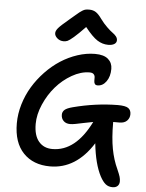

<svg xmlns="http://www.w3.org/2000/svg" viewBox="-67 -987 906 1189"><g transform="rotate(5 385.5 -392.5)"><path d="M296.9 -725.1Q274.4 -725.1 257.8 -739.5Q241.2 -753.9 241.2 -771Q241.2 -785.2 255.6 -802.5Q270 -819.8 324.2 -865.2Q335.9 -875 354.5 -890.9Q373 -906.7 379.2 -911.6Q385.3 -916.5 396.5 -923.6Q407.7 -930.7 417 -932.4Q426.3 -934.1 439 -934.1Q462.9 -934.1 480.2 -922.9Q497.6 -911.6 517.1 -883.8Q537.1 -856.4 559.3 -835Q581.5 -813.5 595 -804.2Q608.4 -794.9 617.2 -783.9Q626 -772.9 626 -759.8Q626 -744.6 612.1 -735.8Q598.1 -727.1 574.2 -727.1Q538.6 -727.1 506.6 -747.3Q474.6 -767.6 429.2 -825.2Q385.3 -779.3 358.9 -756.8Q332.5 -734.4 321.5 -729.7Q310.5 -725.1 296.9 -725.1ZM381.8 -217.8Q356.4 -217.8 341.3 -232.7Q326.2 -247.6 326.2 -271Q326.2 -289.6 340.1 -301.8Q354 -314 390.1 -323.2Q528.8 -359.4 666 -360.8Q714.4 -360.8 731.7 -348.6Q749 -336.4 749 -311Q749 -287.1 732.9 -270.5Q716.8 -253.9 686 -253.9H647V-250Q647 -154.3 659.7 -87.2Q672.4 -20 698.2 35.2Q711.9 66.4 716.1 80.8Q720.2 95.2 720.2 108.9Q720.2 127.9 708.7 138.4Q697.3 148.9 678.2 148.9Q652.3 148.9 634.8 134.8Q617.2 120.6 600.1 88.9Q561.5 15.6 547.9 -112.8Q442.4 54.2 280.8 54.2Q176.3 54.2 114.7 -10Q53.2 -74.2 53.2 -193.8Q53.2 -252.9 71 -312.5Q88.9 -372.1 119.9 -423.3Q150.9 -474.6 193.8 -519.5Q236.8 -564.5 285.9 -596.2Q335 -627.9 390.1 -646Q445.3 -664.1 499 -664.1Q553.7 -664.1 580.3 -640.9Q606.9 -617.7 606.9 -580.1Q606.9 -533.2 585 -502.2Q563 -471.2 530.8 -471.2Q518.1 -471.2 513.2 -479Q508.3 -486.8 508.5 -497.8Q508.8 -508.8 508.3 -520Q507.8 -531.2 500 -539.1Q492.2 -546.9 475.1 -546.9Q421.4 -546.9 365.5 -514.9Q309.6 -482.9 267.1 -433.8Q224.6 -384.8 197.3 -321.8Q169.9 -258.8 169.9 -200.2Q169.9 -128.4 201.2 -91.3Q232.4 -54.2 286.1 -54.2Q430.2 -54.2 523.9 -243.2Q497.6 -238.8 466.1 -231.9Q434.6 -225.1 415 -221.4Q395.5 -217.8 381.8 -217.8Z"/></g></svg>

Font: Shantell Sans Bouncy
Style: Regular
Weight: 500
Designer: Stephen Nixon, Anya Danilova, Shantell Martin
Foundry: Arrow Type
Version: Version 1.006;[9816181b4]